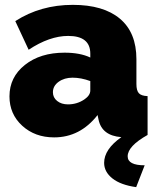

<svg xmlns="http://www.w3.org/2000/svg" viewBox="-20 -556 644 791"><path d="M541 215Q477 206 443 179Q409 152 409 115Q409 59 480 9Q400 3 386 -63L382 -82Q310 10 203 10Q124 10 71.5 -38Q19 -86 19 -159Q19 -238 82.5 -288.5Q146 -339 246 -339Q310 -339 352 -319V-335Q352 -408 261 -408Q184 -408 98 -351L43 -469Q147 -536 280 -536Q406 -536 474 -479Q542 -422 542 -312V-210Q542 -183 552 -172Q562 -161 588 -160V0Q506 46 506 88Q506 125 576 125ZM260 -126Q297 -126 327 -146Q352 -163 352 -183V-222Q314 -236 279 -236Q245 -236 221.5 -219Q198 -202 198 -176Q198 -154 215.5 -140Q233 -126 260 -126Z"/></svg>

Font: Raleway
Style: Heavy
Weight: 900
Designer: Matt McInerney, Pablo Impallari, Rodrigo Fuenzalida
Foundry: Matt McInerney, Pablo Impallari, Rodrigo Fuenzalida
Version: Version 2.001